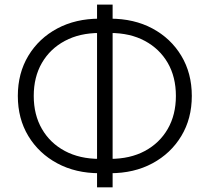

<svg xmlns="http://www.w3.org/2000/svg" viewBox="-20 -776 901 825"><path d="M407.7 -31.7Q305.2 -31.7 226.1 -74.2Q147 -116.7 101.8 -191.4Q56.6 -266.1 56.6 -363.8Q56.6 -461.4 101.8 -536.4Q147 -611.3 226.1 -653.6Q305.2 -695.8 407.7 -695.8H453.1Q556.2 -695.8 635 -653.6Q713.9 -611.3 759 -536.4Q804.2 -461.4 804.2 -363.8Q804.2 -266.1 759 -191.4Q713.9 -116.7 635 -74.2Q556.2 -31.7 453.1 -31.7ZM407.7 -93.3H453.1Q539.1 -93.3 602.3 -127.2Q665.5 -161.1 700.7 -221.9Q735.8 -282.7 735.8 -363.8Q735.8 -445.3 700.7 -505.9Q665.5 -566.4 602.3 -600.3Q539.1 -634.3 453.1 -634.3H407.7Q322.3 -634.3 258.8 -600.3Q195.3 -566.4 160.2 -505.9Q125 -445.3 125 -363.8Q125 -282.7 160.2 -221.9Q195.3 -161.1 258.8 -127.2Q322.3 -93.3 407.7 -93.3ZM397 28.8V-756.3H463.9V28.8Z"/></svg>

Font: Inter 20pt Light
Style: Regular
Weight: 300
Version: Version 4.001;git-66647c0bb